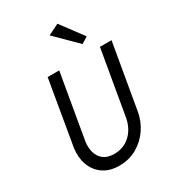

<svg xmlns="http://www.w3.org/2000/svg" viewBox="-227 -1080 1084 1208"><g transform="rotate(-30 314.5 -475.5)"><path d="M307 -921 386 -960 506 -799 459 -770ZM165 -700H249L168 -230Q162 -188 172 -152Q182 -116 210 -94Q238 -72 286 -71Q335 -71 372 -92Q409 -113 432.5 -149.5Q456 -186 464 -230L545 -700H629L548 -230Q537 -164 500 -110Q463 -56 406.5 -23.5Q350 9 278 9Q208 9 161.5 -24Q115 -57 95.5 -111.5Q76 -166 85 -230Z"/></g></svg>

Font: Von Book
Style: Italic
Weight: 400
Version: Version 4.000; ttfautohint (v1.8.4.7-5d5b)